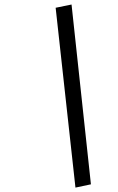

<svg xmlns="http://www.w3.org/2000/svg" viewBox="-20 -786 531 866"><path d="M302.7 -765.6 390.1 45.4 320.3 60.1 231 -751Z"/></svg>

Font: Andika New Basic
Style: Italic
Weight: 400
Italic angle: -14°
Designer: Victor Gaultney, Annie Olsen, Julie Remington, Don Collingsworth, Eric Hays
Foundry: SIL International
Version: Version 5.500